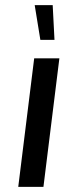

<svg xmlns="http://www.w3.org/2000/svg" viewBox="-20 -727 274 747"><path d="M149 0H51L113 -500H211ZM192 -572H137L115 -707H185Z"/></svg>

Font: Kulim Park SemiBold
Style: Italic
Weight: 600
Italic angle: -8°
Designer: Noponies / Dale Sattler
Foundry: Noponies
Version: Version 1.000; ttfautohint (v1.8.3)